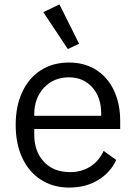

<svg xmlns="http://www.w3.org/2000/svg" viewBox="-20 -836 615 869"><path d="M338 -638 287 -614 176 -781 249 -816ZM51 -271Q51 -356 81 -420Q111 -484 165.5 -518.5Q220 -553 292 -553Q363 -553 415.5 -519.5Q468 -486 496 -426Q524 -366 524 -289V-252H135V-226Q135 -151 178.5 -104Q222 -57 297 -57Q349 -57 388.5 -82Q428 -107 449 -153L506 -112Q480 -55 424 -21Q368 13 293 13Q221 13 166 -22Q111 -57 81 -121Q51 -185 51 -271ZM135 -312H438V-322Q438 -396 397.5 -441Q357 -486 292 -486Q223 -486 179 -439Q135 -392 135 -318Z"/></svg>

Font: IBM Plex Sans JP
Style: Regular
Weight: 400
Designer: Mike Abbink; Paul van der Laan; Pieter van Rosmalen; Wujin Sim; Yejin Wi; Jinhee Kim; Boomi Park; Yona Kim; Kichan Ma
Foundry: Sandoll Inc.
Version: Version 1.001